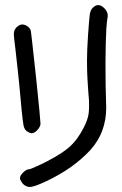

<svg xmlns="http://www.w3.org/2000/svg" viewBox="-20 -746 487 766"><path d="M85 -224.1Q79.6 -228.5 76.7 -236.3Q73.2 -244.1 70.3 -270.5Q68.4 -284.7 66.4 -305.7Q64.5 -327.1 61.5 -358.4Q57.1 -409.7 50.8 -466.3Q44.9 -522.9 41.5 -550.3Q35.2 -598.1 35.2 -609.9Q35.2 -621.6 41 -630.9Q44.4 -636.7 50.8 -641.1Q57.1 -646 62.5 -647.5Q74.2 -650.4 87.4 -642.6Q100.6 -634.3 103 -622.6Q104 -618.7 107.4 -586.9Q111.3 -555.7 115.7 -511.7Q118.7 -488.3 121.1 -462.4Q124 -437 126.5 -411.6Q132.3 -352.5 137.2 -305.2Q141.6 -258.3 141.6 -252.4Q141.6 -241.2 129.4 -227.5Q117.2 -214.4 106.4 -214.4Q102.5 -214.4 96.2 -217.3Q89.8 -220.2 85 -224.1ZM72.3 -11.7Q67.4 -17.1 63.5 -23.9Q59.6 -30.8 59.6 -35.2Q59.6 -45.9 72.8 -58.1Q85.4 -70.8 96.2 -70.8Q100.6 -70.8 122.1 -80.6Q143.6 -89.8 168.9 -103Q230 -134.8 259.8 -162.1Q289.6 -189.5 313.5 -235.8Q330.1 -268.1 333.5 -292Q335.4 -307.1 335.4 -324.7Q335.4 -335 335 -346.2Q334 -362.8 332 -382.8Q330.6 -402.8 329.1 -428.7Q327.1 -460 327.1 -502.9Q327.1 -545.9 331.1 -604Q335.9 -672.9 338.4 -689.5Q341.3 -706.5 349.6 -714.4Q360.4 -725.6 371.6 -725.6Q372.1 -725.6 372.6 -725.6Q383.8 -725.6 396 -713.4Q409.7 -699.2 409.7 -685.5Q409.7 -683.1 409.7 -680.7Q406.7 -664.1 404.3 -632.8Q401.4 -581.1 400.9 -500Q400.9 -488.3 400.9 -476.6Q400.9 -406.2 403.3 -332Q403.8 -324.7 403.8 -317.4Q403.8 -217.8 341.3 -148.4Q273.9 -74.7 165.5 -23.4Q122.1 -2.9 104 -0.5Q101.6 0 98.6 0Q84 -0.5 72.3 -11.7Z"/></svg>

Font: Casuwalt
Style: Regular
Weight: 400
Designer: Walter E Stewart
Version: 0.1